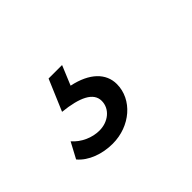

<svg xmlns="http://www.w3.org/2000/svg" viewBox="-55 -139 493 493"><g transform="rotate(-45 191.0 107.5)"><path d="M135 225C199 225 251 180 251 124C251 85 221 55 164 43L186 -10H137L101 75C159 81 193 97 193 127C193 156 167 177 135 177C109 177 81 165 63 144L40 187C61 212 98 225 135 225Z"/></g></svg>

Font: Mluvka Light
Style: Italic
Weight: 300
Italic angle: -8°
Designer: Modified by Jiří Krblich, Original typeface by Gumpita Rahayu
Foundry: Gumpita Rahayu & Jiří Krblich
Version: Version 2.000;Glyphs 3.1.1 (3134)